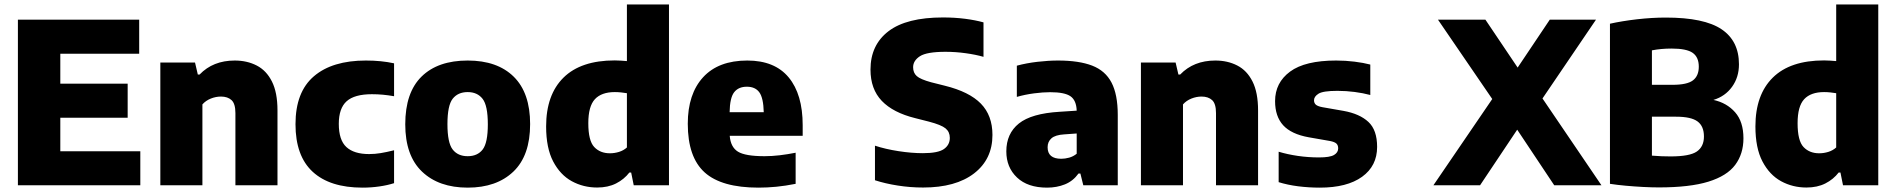

<svg xmlns="http://www.w3.org/2000/svg" viewBox="-20 -828 8467 858"><path d="M60 0V-740H602V-588H249.5V-454H550.5V-302H249.5V-152H607V0Z M696.5 0V-548.5H851.5L864 -495H872Q932 -557.5 1029 -557.5Q1084 -557.5 1127.2 -535.2Q1170.5 -513 1195.2 -463.8Q1220 -414.5 1220 -334.5V0H1032V-322.5Q1032 -364.5 1014.8 -380.5Q997.5 -396.5 967.5 -396.5Q944.5 -396.5 922 -387.5Q899.5 -378.5 884.5 -361.5V0Z M1600 10.5Q1454.5 10.5 1377.5 -60.2Q1300.5 -131 1300.5 -273Q1300.5 -417 1382.8 -487.2Q1465 -557.5 1615 -557.5Q1684 -557.5 1741 -545V-398Q1715 -402.5 1691 -404.8Q1667 -407 1642 -407Q1564 -407 1529 -375.5Q1494 -344 1494 -274.5Q1494 -202 1528 -170.8Q1562 -139.5 1629.5 -139.5Q1655.5 -139.5 1681.2 -143.8Q1707 -148 1741 -156.5V-9.5Q1711.5 0 1675 5.2Q1638.5 10.5 1600 10.5Z M2070 10.5Q1941 10.5 1866 -61Q1791 -132.5 1791 -272.5Q1791 -414.5 1864 -486Q1937 -557.5 2070 -557.5Q2202.5 -557.5 2275.8 -485.2Q2349 -413 2349 -273.5Q2349 -132.5 2274 -61Q2199 10.5 2070 10.5ZM2070 -130Q2114 -130 2137 -160Q2160 -190 2160 -272.5Q2160 -356.5 2136.5 -386.5Q2113 -416.5 2070 -416.5Q2026.5 -416.5 2003 -386.8Q1979.5 -357 1979.5 -273.5Q1979.5 -190 2002.8 -160Q2026 -130 2070 -130Z M2648.5 10Q2587 10 2535.2 -18.2Q2483.5 -46.5 2452 -106.5Q2420.5 -166.5 2420.5 -263Q2420.5 -404.5 2498.2 -481.2Q2576 -558 2727.5 -558Q2741.5 -558 2755.5 -557Q2769.5 -556 2781.5 -555V-808H2969.5V0H2812L2800.5 -57H2792.5Q2769 -26.5 2733 -8.2Q2697 10 2648.5 10ZM2705.5 -143Q2726 -143 2746.2 -149.2Q2766.5 -155.5 2781.5 -169V-411.5Q2770 -413.5 2755.5 -415Q2741 -416.5 2727.5 -416.5Q2668 -416.5 2638.5 -384.8Q2609 -353 2609 -277.5Q2609 -199 2635.5 -171Q2662 -143 2705.5 -143Z M3369.5 10.5Q3204.5 10.5 3129 -57.5Q3053.5 -125.5 3053.5 -275Q3053.5 -408 3122 -482.8Q3190.5 -557.5 3319.5 -557.5Q3442 -557.5 3504.5 -482Q3567 -406.5 3567 -268.5V-221H3241Q3245 -170.5 3277.8 -150.2Q3310.5 -130 3396.5 -130Q3429 -130 3464.8 -134.2Q3500.5 -138.5 3535.5 -145.5V-6.5Q3490 2.5 3449.5 6.5Q3409 10.5 3369.5 10.5ZM3317.5 -440.5Q3280 -440.5 3260.8 -415.8Q3241.5 -391 3240.5 -326.5H3393Q3391.5 -390.5 3373.2 -415.5Q3355 -440.5 3317.5 -440.5Z M4105 10Q4048 10 3992 1.2Q3936 -7.5 3890 -22.5V-177Q3937 -161.5 3995.5 -152.5Q4054 -143.5 4104 -143.5Q4172 -143.5 4198.2 -162Q4224.5 -180.5 4224.5 -212Q4224.5 -238.5 4205.5 -254.2Q4186.5 -270 4131 -284.5L4070 -300Q3971 -324.5 3920.5 -377.2Q3870 -430 3870 -517Q3870 -627 3950.5 -688.5Q4031 -750 4194 -750Q4246.5 -750 4293 -744Q4339.5 -738 4375 -728V-574Q4340.5 -584 4295.5 -590.2Q4250.5 -596.5 4205.5 -596.5Q4121.5 -596.5 4091 -576.8Q4060.5 -557 4060.5 -527.5Q4060.5 -502.5 4076.8 -488Q4093 -473.5 4140.5 -460.5L4202 -445Q4311.5 -418 4363.2 -365Q4415 -312 4415 -225Q4415 -116.5 4333 -53.2Q4251 10 4105 10Z M4659 10.5Q4572.5 10.5 4524.8 -34.8Q4477 -80 4477 -151.5Q4477 -231 4533 -276Q4589 -321 4715 -328.5L4791.5 -333.5Q4790 -379.5 4763.8 -397.8Q4737.5 -416 4673 -416Q4641 -416 4600.8 -410.8Q4560.5 -405.5 4524 -395V-534.5Q4566.5 -546 4616 -551.8Q4665.5 -557.5 4708 -557.5Q4801.5 -557.5 4860.5 -534.8Q4919.5 -512 4947.2 -458.8Q4975 -405.5 4975 -314.5V0H4821L4808 -52.5H4799.5Q4775.5 -19 4739 -4.2Q4702.5 10.5 4659 10.5ZM4661.5 -170Q4661.5 -118.5 4722.5 -118.5Q4739.5 -118.5 4757.8 -123.5Q4776 -128.5 4791.5 -141V-231.5L4735.5 -227.5Q4696 -225 4678.8 -210Q4661.5 -195 4661.5 -170Z M5078.5 0V-548.5H5233.5L5246 -495H5254Q5314 -557.5 5411 -557.5Q5466 -557.5 5509.2 -535.2Q5552.5 -513 5577.2 -463.8Q5602 -414.5 5602 -334.5V0H5414V-322.5Q5414 -364.5 5396.8 -380.5Q5379.5 -396.5 5349.5 -396.5Q5326.5 -396.5 5304 -387.5Q5281.5 -378.5 5266.5 -361.5V0Z M5878 10.5Q5828.5 10.5 5781.2 4.5Q5734 -1.5 5694 -14V-150Q5733.5 -138 5780.2 -131.2Q5827 -124.5 5874.5 -124.5Q5923 -124.5 5941.5 -135.5Q5960 -146.5 5960 -165Q5960 -179 5952 -186.5Q5944 -194 5923 -198L5828.5 -214.5Q5750.5 -228.5 5714.2 -268.2Q5678 -308 5678 -376Q5678 -458.5 5745 -508Q5812 -557.5 5951 -557.5Q5992.5 -557.5 6032.8 -552.5Q6073 -547.5 6103.5 -539.5V-403.5Q6072 -412 6034 -417Q5996 -422 5956.5 -422Q5892 -422 5872 -409.2Q5852 -396.5 5852 -380Q5852 -367.5 5860.2 -360.2Q5868.5 -353 5889.5 -349L5984 -332.5Q6056 -319.5 6095 -283.2Q6134 -247 6134 -171.5Q6134 -86.5 6066.8 -38Q5999.5 10.5 5878 10.5Z M6385.5 0 6648.5 -385.5 6406 -740H6618L6762 -526L6905.5 -740H7112L6873 -388L7136.5 0H6925.5L6760 -248.5L6594 0Z M7392.5 9.5Q7361.5 9.5 7323 7.5Q7284.5 5.5 7245.8 2Q7207 -1.5 7174.5 -6.5V-722Q7228 -734 7295.2 -741.8Q7362.5 -749.5 7424 -749.5Q7595.5 -749.5 7673.2 -697.2Q7751 -645 7751 -540.5Q7751 -483 7720.2 -440.2Q7689.5 -397.5 7637 -381.5Q7696.5 -368.5 7733.8 -326.2Q7771 -284 7771 -210Q7771 -140.5 7734.2 -91.2Q7697.5 -42 7614.5 -16.2Q7531.5 9.5 7392.5 9.5ZM7450 -611Q7426 -611 7404.2 -609Q7382.5 -607 7362 -603V-449H7454Q7519.5 -449 7545.5 -469Q7571.5 -489 7571.5 -530Q7571.5 -572.5 7544.2 -591.8Q7517 -611 7450 -611ZM7445.5 -129Q7531 -129 7562.8 -151Q7594.5 -173 7594.5 -218Q7594.5 -264 7566 -285.2Q7537.5 -306.5 7470 -306.5H7362V-132.5Q7385.5 -130.5 7405.2 -129.8Q7425 -129 7445.5 -129Z M8052.5 10Q7991 10 7939.2 -18.2Q7887.5 -46.5 7856 -106.5Q7824.5 -166.5 7824.5 -263Q7824.5 -404.5 7902.2 -481.2Q7980 -558 8131.5 -558Q8145.5 -558 8159.5 -557Q8173.5 -556 8185.5 -555V-808H8373.5V0H8216L8204.5 -57H8196.5Q8173 -26.5 8137 -8.2Q8101 10 8052.5 10ZM8109.5 -143Q8130 -143 8150.2 -149.2Q8170.5 -155.5 8185.5 -169V-411.5Q8174 -413.5 8159.5 -415Q8145 -416.5 8131.5 -416.5Q8072 -416.5 8042.5 -384.8Q8013 -353 8013 -277.5Q8013 -199 8039.5 -171Q8066 -143 8109.5 -143Z"/></svg>

Font: Encode Sans XBd
Style: Regular
Weight: 800
Designer: Multiple Designers
Foundry: Impallari Type
Version: Version 3.002; ttfautohint (v1.8.3) -l 8 -r 50 -G 200 -x 14 